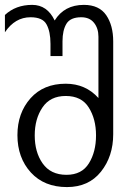

<svg xmlns="http://www.w3.org/2000/svg" viewBox="-20 -760 510 780"><path d="M340.3 -323.7Q311 -370.1 247.1 -370.1Q183.6 -370.1 152.3 -323.2Q121.1 -276.9 121.1 -210Q121.1 -142.1 152.8 -96.7Q185.5 -49.8 250 -49.8Q312.5 -49.8 341.3 -96.7Q370.1 -143.1 370.1 -210Q370.1 -276.9 340.3 -323.7ZM439.9 -214.8Q439.9 -125 390.1 -62.5Q340.3 0 252 0Q159.7 0 105.5 -59.1Q50.8 -119.1 50.8 -210.9Q50.8 -300.8 104 -360.8Q156.7 -419.9 247.1 -419.9Q327.6 -419.9 379.9 -361.8V-610.8Q379.9 -645 361.8 -667.5Q343.8 -689.9 310.1 -689.9Q266.1 -689.9 250 -663.6Q233.9 -637.2 233.9 -591.8V-532.2H185.1V-582Q185.1 -631.8 168.9 -661.1Q153.3 -689.9 104 -689.9Q41 -689.9 0 -628.9V-699.2Q43.9 -740.2 110.8 -740.2Q171.9 -740.2 202.1 -676.8Q241.2 -740.2 320.8 -740.2Q382.8 -740.2 411.6 -698.2Q439.9 -656.7 439.9 -591.8Z"/></svg>

Font: Miedinger*
Style: Book
Weight: 400
Version: Version 001.000